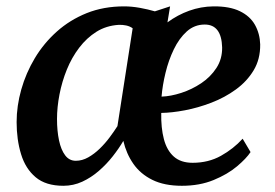

<svg xmlns="http://www.w3.org/2000/svg" viewBox="-20 -588 886 618"><path d="M527.5 -567.5 519 -516Q551.5 -540 589 -553.5Q626.5 -567 667 -567.5Q719 -568 752 -552Q785 -536 800.8 -507.8Q816.5 -479.5 817.5 -445Q818 -397.5 796.5 -361.8Q775 -326 739.2 -300Q703.5 -274 660.5 -257.5Q617.5 -241 575.2 -233Q533 -225 499 -224.5Q498 -176.5 507.5 -140.2Q517 -104 539.5 -84Q562 -64 600 -64Q651 -64 691.2 -86.5Q731.5 -109 761 -141.5L786.5 -98.5Q773 -78 742.8 -52.5Q712.5 -27 667.5 -8.5Q622.5 10 565.5 10Q509 10 470.5 -9Q432 -28 409.2 -60.8Q386.5 -93.5 377 -134.5Q363 -110.5 343 -85Q323 -59.5 298.2 -38Q273.5 -16.5 244.8 -3.2Q216 10 184 10Q127.5 10 94.8 -17.5Q62 -45 47.8 -91.8Q33.5 -138.5 33.5 -195Q33.5 -247 48.5 -300Q63.5 -353 92.2 -401Q121 -449 163 -486.5Q205 -524 259.2 -545.8Q313.5 -567.5 379.5 -567.5Q403.5 -567.5 430 -562.8Q456.5 -558 478.5 -551.5ZM358 -182 407 -497Q398 -503.5 386.2 -506Q374.5 -508.5 362 -508Q322 -505.5 290.5 -485.8Q259 -466 235 -434.5Q211 -403 195.2 -364.2Q179.5 -325.5 171.5 -284.2Q163.5 -243 163.5 -205Q163.5 -166.5 170 -136Q176.5 -105.5 189.8 -88Q203 -70.5 224 -70.5Q244.5 -70.5 264 -81.5Q283.5 -92.5 301 -109.5Q318.5 -126.5 333 -146Q347.5 -165.5 358 -182ZM639 -509Q606 -509 581.2 -486.8Q556.5 -464.5 539.5 -429.2Q522.5 -394 512.8 -353.8Q503 -313.5 500 -277Q529.5 -278 563.5 -289Q597.5 -300 627.5 -320Q657.5 -340 676.5 -369Q695.5 -398 695 -435.5Q694 -472 680 -490.5Q666 -509 639 -509Z"/></svg>

Font: Merriweather SemiBold
Style: Italic
Weight: 600
Italic angle: -7.8°
Version: Version 2.101